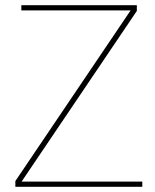

<svg xmlns="http://www.w3.org/2000/svg" viewBox="-20 -718 595 738"><path d="M527 -20V0H39V-22L482 -678H62V-698H506V-676L63 -20Z"/></svg>

Font: IBM Plex Sans Thin
Style: Regular
Weight: 250
Designer: Mike Abbink, Paul van der Laan, Pieter van Rosmalen
Foundry: Bold Monday
Version: Version 3.201